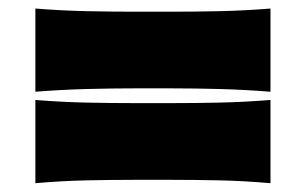

<svg xmlns="http://www.w3.org/2000/svg" viewBox="-20 -573 708 445"><path d="M62 -360.4V-553.2Q123.5 -548.3 181.2 -547.1Q238.8 -545.9 289.1 -545.9H380.4Q431.2 -545.9 488.3 -547.1Q545.4 -548.3 606.9 -553.2V-360.4Q545.4 -365.2 488.3 -366.7Q431.2 -368.2 380.4 -368.2H289.1Q238.8 -368.2 181.2 -366.7Q123.5 -365.2 62 -360.4ZM62 -148.4V-341.3Q123.5 -336.4 181.2 -335.2Q238.8 -334 289.1 -334H380.4Q431.2 -334 488.3 -335.2Q545.4 -336.4 606.9 -341.3V-148.4Q545.4 -153.8 488.3 -155Q431.2 -156.2 380.4 -156.2H289.1Q238.8 -156.2 181.2 -155Q123.5 -153.8 62 -148.4Z"/></svg>

Font: Pinar DS4-ExtraBold
Style: Regular
Weight: 800
Designer: Amin Abedi
Version: Version 2.000